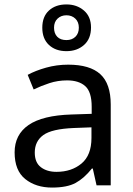

<svg xmlns="http://www.w3.org/2000/svg" viewBox="-20 -837 601 867"><path d="M288 -545Q386 -545 433 -502Q480 -459 480 -365V0H416L399 -76H395Q360 -32 321.5 -11Q283 10 215 10Q142 10 94 -28.5Q46 -67 46 -149Q46 -229 109 -272.5Q172 -316 303 -320L394 -323V-355Q394 -422 365 -448Q336 -474 283 -474Q241 -474 203 -461.5Q165 -449 132 -433L105 -499Q140 -518 188 -531.5Q236 -545 288 -545ZM314 -259Q214 -255 175.5 -227Q137 -199 137 -148Q137 -103 164.5 -82Q192 -61 235 -61Q303 -61 348 -98.5Q393 -136 393 -214V-262ZM280 -606Q231 -606 201 -634Q171 -662 171 -712Q171 -762 201 -789.5Q231 -817 280 -817Q327 -817 359 -789.5Q391 -762 391 -713Q391 -662 359.5 -634Q328 -606 280 -606ZM280 -656Q305 -656 320.5 -671Q336 -686 336 -712Q336 -738 320 -753Q304 -768 280 -768Q256 -768 240 -753Q224 -738 224 -712Q224 -686 238.5 -671Q253 -656 280 -656Z"/></svg>

Font: Go Noto Current
Style: Regular
Weight: 400
Designer: Monotype Design Team
Foundry: Monotype Imaging Inc.
Version: Version 2.007; ttfautohint (v1.8) -l 8 -r 50 -G 200 -x 14 -D